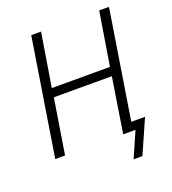

<svg xmlns="http://www.w3.org/2000/svg" viewBox="-152 -819 971 1086"><g transform="rotate(-20 333.5 -276.0)"><path d="M465 153 532 0H460L468 -51H608L518 153ZM49 0 161 -705H220L168 -384H518L570 -705H629L517 0H458L510 -331H161L108 0Z"/></g></svg>

Font: Nunito Sans 10pt Condensed Light
Style: Italic
Weight: 300
Width: 3
Italic angle: -9°
Designer: Vernon Adams
Foundry: Vernon Adams
Version: Version 3.101;gftools[0.9.27]